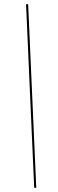

<svg xmlns="http://www.w3.org/2000/svg" viewBox="-20 -780 277 921"><path d="M144 121H154L115 -760H105Z"/></svg>

Font: Noto Serif Display Condensed Black
Style: Italic
Weight: 900
Width: 3
Italic angle: -12°
Designer: Monotype Design Team
Foundry: Monotype Imaging Inc.
Version: Version 2.009